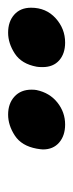

<svg xmlns="http://www.w3.org/2000/svg" viewBox="130 -942 184 485"><g transform="rotate(-90 222.5 -700.0)"><path d="M89 -700Q87 -688 87 -684Q87 -658 104.5 -643Q122 -628 150 -628Q181 -628 205.5 -647.5Q230 -667 237 -700Q238 -705 238 -713Q238 -740 220.5 -756Q203 -772 175 -772Q148 -772 122 -755Q96 -738 89 -700ZM296 -700Q295 -695 295 -685Q295 -658 312 -643Q329 -628 357 -628Q392 -628 418.5 -652Q445 -676 445 -714Q445 -741 427.5 -756.5Q410 -772 382 -772Q355 -772 329 -755Q303 -738 296 -700Z"/></g></svg>

Font: Geom SemiBold
Style: Bold Italic
Weight: 600
Italic angle: -10°
Version: Version 1.102